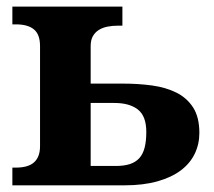

<svg xmlns="http://www.w3.org/2000/svg" viewBox="-20 -556 643 576"><path d="M347.2 -536.1V-479H334Q317.4 -479 302.5 -476.1Q287.6 -473.1 276.4 -466.1Q265.1 -459 258.5 -447.3Q252 -435.5 252 -418V-305.2H348.1Q394.5 -305.2 436 -299.6Q477.5 -293.9 509.3 -278.1Q541 -262.2 559.6 -233.2Q578.1 -204.1 578.1 -157.2Q578.1 -123.5 564.2 -94.7Q550.3 -65.9 522.5 -44.9Q494.6 -23.9 452.4 -12Q410.2 0 353 0H17.1V-53.2H27.8Q64.9 -53.2 82.5 -69.3Q100.1 -85.4 100.1 -117.2V-418Q100.1 -452.6 81.8 -467.8Q63.5 -482.9 27.8 -482.9H17.1V-536.1ZM327.1 -58.1Q352.1 -58.1 369.4 -63.7Q386.7 -69.3 397.7 -81.3Q408.7 -93.3 413.8 -112.8Q418.9 -132.3 418.9 -160.2Q418.9 -207.5 393.8 -227.3Q368.7 -247.1 323.2 -247.1H252V-58.1Z"/></svg>

Font: Droids
Style: b
Weight: 700
Foundry: Ascender Corporation
Version: Version 1.00 build 113